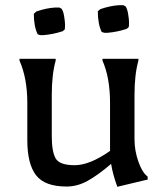

<svg xmlns="http://www.w3.org/2000/svg" viewBox="-20 -706 642 738"><path d="M462 -682Q469 -674 472.5 -652.5Q476 -631 476 -620Q476 -609 475 -602L467 -595Q430 -583 394 -580H381L371 -583Q356 -613 356 -663L366 -671Q404 -684 437 -686H454ZM216 -673Q223 -665 226.5 -643.5Q230 -622 230 -611Q230 -600 229 -593L221 -586Q184 -574 148 -571H135L125 -574Q110 -604 110 -653L120 -662Q158 -675 191 -677H208ZM236 11Q152 11 118.5 -32.5Q85 -76 85 -167V-310Q85 -405 55 -473V-480H194V-473Q179 -420 179 -340V-183Q179 -123 194 -97Q209 -71 267 -71Q325 -71 403 -126V-310Q403 -407 374 -473V-480H512V-473Q497 -420 497 -340V-171Q497 -127 512 -84.5Q527 -42 547 -28L548 -16L431 12Q414 -34 407 -76Q358 -34 318 -11.5Q278 11 236 11Z"/></svg>

Font: Asul
Style: Regular
Weight: 400
Version: Version 1.001